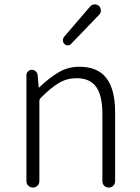

<svg xmlns="http://www.w3.org/2000/svg" viewBox="-20 -849 633 869"><path d="M99.6 -29.3V-508.8Q99.6 -518.6 106.9 -525.9Q114.3 -533.2 124 -533.2Q133.8 -533.2 141.6 -526.4Q149.4 -519.5 150.4 -508.8L155.3 -453.1Q155.3 -452.1 156.2 -452.1Q157.2 -452.1 157.2 -453.1Q204.1 -498 246.6 -522.5Q289.1 -546.9 338.9 -546.9Q421.9 -546.9 461.4 -495.6Q501 -444.3 501 -340.8V-29.3Q501 -16.6 492.7 -8.3Q484.4 0 472.2 0Q460 0 451.7 -8.3Q443.4 -16.6 443.4 -29.3V-333Q443.4 -417 415 -456.1Q386.7 -495.1 326.2 -495.1Q283.2 -495.1 246.6 -473.6Q210 -452.1 163.1 -404.3Q158.2 -399.4 158.2 -391.6V-29.3Q158.2 -16.6 149.4 -8.3Q140.6 0 128.9 0Q117.2 0 108.4 -8.3Q99.6 -16.6 99.6 -29.3ZM301.8 -650.4Q295.9 -643.6 286.1 -643.6Q277.3 -643.6 271.5 -650.4Q264.6 -657.2 264.6 -667Q264.6 -674.8 269.5 -681.6L387.7 -819.3Q395.5 -828.1 407.2 -829.1Q408.2 -829.1 409.2 -829.1Q419.9 -829.1 427.7 -822.3Q436.5 -813.5 436.5 -800.8Q436.5 -790 428.7 -782.2Z"/></svg>

Font: Gen Jyuu Gothic Light
Style: Regular
Weight: 200
Designer: [Source Han Sans]
Ryoko NISHIZUKA  (kana & ideographs); Paul D. Hunt (Latin, Greek & Cyrillic); Wenlong ZHANG  (bopomofo
Version: Version 1.002.20150607